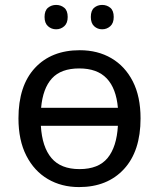

<svg xmlns="http://www.w3.org/2000/svg" viewBox="-20 -750 645 780"><path d="M551 -269Q551 -136 483.5 -63Q416 10 301 10Q230 10 174.5 -22.5Q119 -55 87 -117.5Q55 -180 55 -269Q55 -402 122 -474Q189 -546 304 -546Q377 -546 432.5 -513.5Q488 -481 519.5 -419.5Q551 -358 551 -269ZM302 -472Q228 -472 191 -431.5Q154 -391 147 -312H459Q452 -391 413.5 -431.5Q375 -472 302 -472ZM303 -63Q380 -63 417 -108Q454 -153 459 -239H146Q151 -153 189 -108Q227 -63 303 -63ZM161 -681Q161 -707 175 -718.5Q189 -730 208 -730Q227 -730 241 -718.5Q255 -707 255 -681Q255 -656 241 -643.5Q227 -631 208 -631Q189 -631 175 -643.5Q161 -656 161 -681ZM349 -681Q349 -707 362.5 -718.5Q376 -730 395 -730Q414 -730 428 -718.5Q442 -707 442 -681Q442 -656 428 -643.5Q414 -631 395 -631Q376 -631 362.5 -643.5Q349 -656 349 -681Z"/></svg>

Font: Noto IKEA Arabic
Style: Regular
Weight: 400
Designer: Monotype Design Team
Foundry: Monotype Imaging Inc.
Version: Version 1.200